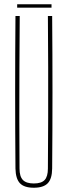

<svg xmlns="http://www.w3.org/2000/svg" viewBox="-20 -875 317 900"><path d="M138.5 5Q93.5 5 73.5 -16Q53.5 -37 52.5 -85Q51 -264.5 51 -442.8Q51 -621 52.5 -800H72.5Q71.5 -680.5 71 -561.5Q70.5 -442.5 70.5 -323.5Q70.5 -204.5 71.5 -85Q71.5 -47.5 87.5 -31.2Q103.5 -15 138.5 -15Q174 -15 189.2 -31.2Q204.5 -47.5 204.5 -85Q205.5 -204.5 205.8 -323.5Q206 -442.5 205.8 -561.5Q205.5 -680.5 204.5 -800H224.5Q226 -621 226 -442.8Q226 -264.5 224.5 -85Q224 -37 203.8 -16Q183.5 5 138.5 5ZM60.5 -855H221.5V-839H60.5Z"/></svg>

Font: Big Shoulders Display Thin Thin
Style: Regular
Weight: 250
Version: Version 2.002